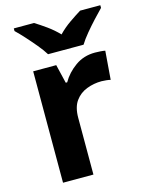

<svg xmlns="http://www.w3.org/2000/svg" viewBox="-116 -838 697 909"><g transform="rotate(-15 233.0 -383.0)"><path d="M383 -556Q394 -556 409 -555Q424 -554 433 -552L422 -412Q415 -414 401.5 -415.5Q388 -417 378 -417Q340 -417 305 -403.5Q270 -390 248.5 -360Q227 -330 227 -278V0H78V-546H191L213 -454H220Q244 -496 286 -526Q328 -556 383 -556ZM167 -606Q153 -629 130.5 -656Q108 -683 84.5 -709Q61 -735 42 -753V-766H141Q167 -750 197 -728.5Q227 -707 253 -680Q279 -707 310 -728.5Q341 -750 367 -766H466V-753Q448 -735 424 -709Q400 -683 377.5 -656Q355 -629 341 -606Z"/></g></svg>

Font: Noto Sans Lisu
Style: Regular
Weight: 400
Designer: Monotype Design Team. David Williams.
Foundry: Monotype Imaging Inc.
Version: Version 2.102